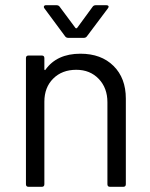

<svg xmlns="http://www.w3.org/2000/svg" viewBox="-20 -720 579 740"><path d="M465 -340V-10Q465 0 455 0H404Q394 0 394 -10V-326Q394 -381 360.5 -416Q327 -451 274 -451Q219 -451 185 -417Q151 -383 151 -328V-10Q151 0 141 0H90Q80 0 80 -10V-496Q80 -506 90 -506H141Q151 -506 151 -496V-453Q151 -451 152.5 -450Q154 -449 155 -451Q199 -513 290 -513Q370 -513 417.5 -466Q465 -419 465 -340ZM149 -694Q149 -696 151 -698Q153 -700 157 -700H197Q206 -700 210 -694L271 -612Q272 -611 274 -611Q276 -611 277 -612L337 -694Q341 -700 350 -700H390Q396 -700 398 -696.5Q400 -693 396 -688L315 -580Q311 -574 302 -574H244Q235 -574 231 -580L151 -688Q149 -690 149 -694Z"/></svg>

Font: Barlow
Style: Regular
Weight: 400
Designer: Jeremy Tribby
Foundry: Tribby Type
Version: Version 1.408;December 10, 2018;FontCreator 11.5.0.2430 64-b